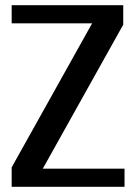

<svg xmlns="http://www.w3.org/2000/svg" viewBox="-20 -720 525 740"><path d="M25 0V-75L335 -630H25V-700H455V-625L145 -70H460V0Z"/></svg>

Font: Scada
Style: Regular
Weight: 400
Designer: Jovanny Lemonad
Foundry: Jovanny Lemonad
Version: Version 3.005; ttfautohint (v0.91) -l 8 -r 50 -G 200 -x 0 -w